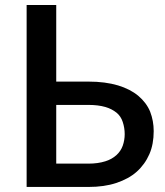

<svg xmlns="http://www.w3.org/2000/svg" viewBox="-20 -740 653 760"><path d="M202.6 -92.3H330.1Q367.7 -92.3 397 -101.6Q422.4 -109.4 440.9 -126Q458 -141.6 465.8 -163.1Q473.6 -185.5 473.6 -209Q473.6 -233.9 465.8 -257.3Q458.5 -279.8 441.4 -293.9Q422.4 -309.1 397.5 -316.4Q368.7 -324.7 330.6 -324.7H202.6ZM202.6 -417H330.6Q396.5 -417 447.3 -401.9Q495.6 -387.2 527.3 -360.8Q559.6 -333.5 574.2 -298.3Q588.4 -261.7 588.4 -221.2Q588.4 -168.9 571.3 -129.9Q553.7 -89.4 521 -60.1Q489.7 -32.2 439.9 -15.6Q392.6 0 330.1 0H85.4V-720.2H202.6Z"/></svg>

Font: Lato-SemiBold
Style: Regular
Weight: 500
Designer: Lukasz Dziedzic with Adam Twardoch and Botio Nikoltchev
Foundry: tyPoland Lukasz Dziedzic
Version: ""